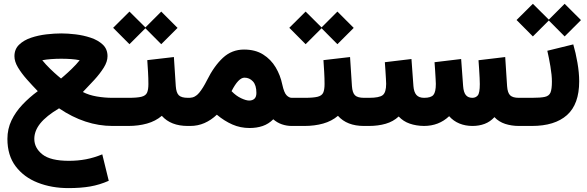

<svg xmlns="http://www.w3.org/2000/svg" viewBox="-20 -656 3055 1000"><path d="M176.8 -181.2Q147.5 -211.4 119.6 -242.9Q91.8 -274.4 73.5 -304.9Q55.2 -335.4 55.2 -363.3Q55.2 -399.9 79.6 -423.3Q104 -446.8 141.8 -459.5Q179.7 -472.2 221.7 -477.1Q263.7 -481.9 299.3 -481.9Q332.5 -481.9 373.5 -477.1Q414.6 -472.2 452.6 -459.5Q490.7 -446.8 515.4 -423.6Q540 -400.4 540 -363.3Q540 -335 520.3 -303.5Q500.5 -272 470.9 -239.7Q441.4 -207.5 411.6 -176.8Q442.9 -160.6 483.6 -153.6Q524.4 -146.5 565.9 -146.5H595.2V0H565.9Q423.3 0 287.6 -91.8Q221.2 -52.2 189.9 -13.4Q158.7 25.4 158.7 67.4Q158.7 114.7 200.9 148.2Q243.2 181.6 338.9 181.6Q385.3 181.6 427.7 173.6Q470.2 165.5 512.7 147.9L546.4 285.6Q499 306.6 449.7 315.2Q400.4 323.7 336.4 323.7Q249 323.7 176.8 295.4Q104.5 267.1 61.5 210.2Q18.6 153.3 18.6 67.4Q18.6 15.6 39.8 -28.8Q61 -73.2 97.2 -111.3Q133.3 -149.4 176.8 -181.2ZM298.3 -350.1Q271.5 -350.1 245.6 -348.1Q219.7 -346.2 200.2 -342.3Q218.8 -319.3 241.5 -297.4Q264.2 -275.4 281 -261.2Q297.9 -247.1 297.9 -247.1Q297.9 -247.1 314.7 -261.5Q331.5 -275.9 354.2 -297.9Q377 -319.8 395 -342.3Q374.5 -346.7 349.9 -348.4Q325.2 -350.1 298.3 -350.1Z M969.7 0H958Q869.6 0 822.8 -52.7Q790 -24.9 745.6 -12.5Q701.2 0 648.4 0H575.7V-146.5H649.4Q694.8 -146.5 716.8 -152.1Q738.8 -157.7 745.8 -173.1Q752.9 -188.5 752.9 -218.3Q752.9 -248.5 751 -281Q749 -313.5 747.1 -342.8L885.7 -358.9L895.5 -207.5Q897.9 -172.9 911.4 -159.7Q924.8 -146.5 959 -146.5H969.7ZM569.3 -511.2 654.3 -595.7 737.3 -513.2 819.8 -595.7 904.8 -510.7 819.8 -425.8 737.3 -508.8 654.3 -425.8Z M1109.4 -58.6Q1079.6 -30.3 1044.9 -15.1Q1010.3 0 971.2 0H950.2V-146.5H968.3Q996.6 -147.5 1017.1 -172.4Q1037.6 -197.3 1057.6 -237.3Q1094.7 -312 1141.1 -355Q1187.5 -397.9 1251 -397.9Q1309.6 -397.9 1350.3 -372.3Q1391.1 -346.7 1415.8 -305.2Q1440.4 -263.7 1450.2 -215.8Q1459.5 -172.9 1472.7 -159.7Q1485.8 -146.5 1499.5 -146.5H1512.7V0H1499Q1473.1 0 1448.2 -8.5Q1423.3 -17.1 1403.3 -34.7Q1378.9 -10.3 1348.1 0.2Q1317.4 10.7 1279.8 10.7Q1231.9 10.7 1190.2 -7.6Q1148.4 -25.9 1109.4 -58.6ZM1186 -181.2Q1209.5 -156.7 1235.6 -144.5Q1261.7 -132.3 1277.8 -132.3Q1294.9 -132.3 1305.2 -141.8Q1315.4 -151.4 1315.4 -171.9Q1315.4 -212.4 1297.4 -231.9Q1279.3 -251.5 1253.4 -251.5Q1221.7 -251.5 1186 -181.2Z M1887.2 0H1875.5Q1787.1 0 1740.2 -52.7Q1707.5 -24.9 1663.1 -12.5Q1618.7 0 1565.9 0H1493.2V-146.5H1566.9Q1612.3 -146.5 1634.3 -152.1Q1656.2 -157.7 1663.3 -173.1Q1670.4 -188.5 1670.4 -218.3Q1670.4 -248.5 1668.5 -281Q1666.5 -313.5 1664.6 -342.8L1803.2 -358.9L1813 -207.5Q1815.4 -172.9 1828.9 -159.7Q1842.3 -146.5 1876.5 -146.5H1887.2ZM1486.8 -511.2 1571.8 -595.7 1654.8 -513.2 1737.3 -595.7 1822.3 -510.7 1737.3 -425.8 1654.8 -508.8 1571.8 -425.8Z M2440.4 -146.5Q2457.5 -146.5 2468.3 -158.9Q2479 -171.4 2479 -218.3Q2479 -229 2478 -251Q2477.1 -272.9 2475.3 -297.9Q2473.6 -322.8 2472.2 -342.3L2611.3 -358.9L2621.1 -207.5Q2623.5 -172.4 2637.2 -159.4Q2650.9 -146.5 2682.1 -146.5H2696.8V0H2683.1Q2644.5 0 2611.3 -10.7Q2578.1 -21.5 2555.2 -45.9Q2533.2 -22 2504.4 -11Q2475.6 0 2440.9 0Q2403.8 0 2372.8 -12.7Q2341.8 -25.4 2319.3 -50.8Q2265.6 0 2188 0Q2147.5 -0.5 2113.8 -12.2Q2080.1 -23.9 2056.6 -49.3Q2028.3 -22.9 1989 -11.5Q1949.7 0 1901.4 0H1867.7V-146.5H1902.3Q1955.6 -146.5 1973.4 -160.6Q1991.2 -174.8 1991.2 -219.2Q1991.2 -226.6 1990 -246.8Q1988.8 -267.1 1987.3 -291Q1985.8 -314.9 1984.4 -332L2123 -348.6L2133.3 -207.5Q2135.7 -176.3 2148.9 -161.4Q2162.1 -146.5 2189 -146.5Q2224.6 -146.5 2237.3 -161.6Q2250 -176.8 2250 -219.2Q2250 -225.6 2248.8 -246.3Q2247.6 -267.1 2246.1 -291.3Q2244.6 -315.4 2243.2 -332L2381.8 -348.6L2392.1 -207.5Q2394.5 -175.3 2406.2 -160.9Q2418 -146.5 2440.4 -146.5Z M2965.8 -424.8Q2978.5 -381.8 2987.5 -329.6Q2996.6 -277.3 2996.6 -232.4Q2996.6 -113.3 2933.1 -56.6Q2869.6 0 2750 0H2677.2V-146.5H2750Q2795.4 -146.5 2817.6 -151.4Q2839.8 -156.2 2847.2 -174.1Q2854.5 -191.9 2854.5 -231Q2854.5 -264.2 2846.7 -310.3Q2838.9 -356.4 2830.6 -391.6ZM2670.4 -551.8 2755.4 -636.2 2838.4 -553.7 2920.9 -636.2 3005.9 -551.3 2920.9 -466.3 2838.4 -549.3 2755.4 -466.3Z"/></svg>

Font: Vazir Black
Style: Black
Weight: 900
Designer: Saber Rastikerdar
Foundry: Saber Rastikerdar
Version: Version 30.0.0